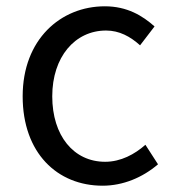

<svg xmlns="http://www.w3.org/2000/svg" viewBox="-20 -577 550 610"><path d="M306 13C371 13 433 -13 482 -55L442 -117C408 -87 364 -63 314 -63C214 -63 146 -146 146 -271C146 -396 218 -480 317 -480C359 -480 394 -461 425 -433L471 -493C433 -527 384 -557 313 -557C173 -557 52 -452 52 -271C52 -91 162 13 306 13Z"/></svg>

Font: Noto Sans KR
Style: Regular
Weight: 400
Designer: Ryoko NISHIZUKA 西塚涼子 (kana, bopomofo & ideographs); Paul D. Hunt (Latin, Greek & Cyrillic); Sandoll Communications 산돌커뮤니
Foundry: Adobe
Version: Version 2.004;hotconv 1.0.118;makeotfexe 2.5.65603